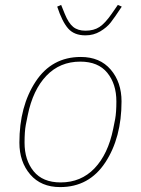

<svg xmlns="http://www.w3.org/2000/svg" viewBox="-20 -750 574 782"><path d="M328 -606Q282 -606 257.5 -634Q233 -662 213 -723L229 -730L244 -693Q259 -656 278 -640.5Q297 -625 328 -625Q362 -625 385 -640Q408 -655 435 -694L460 -730L476 -723Q447 -679 431 -658.5Q415 -638 388 -622Q361 -606 328 -606ZM225 12Q147 12 103 -39.5Q59 -91 59 -169Q59 -317 125 -417.5Q191 -518 309 -518Q387 -518 431 -466.5Q475 -415 475 -337Q475 -189 409 -88.5Q343 12 225 12ZM227 -7Q310 -7 365 -64.5Q420 -122 441 -225L449 -265Q454 -292 454 -337Q454 -408 417 -453.5Q380 -499 307 -499Q224 -499 169 -441.5Q114 -384 93 -281L85 -241Q80 -214 80 -169Q80 -98 117 -52.5Q154 -7 227 -7Z"/></svg>

Font: IBM Plex Sans Thin
Style: Italic
Weight: 100
Italic angle: -11.31°
Designer: Mike Abbink, Paul van der Laan, Pieter van Rosmalen
Foundry: Bold Monday
Version: Version 3.0